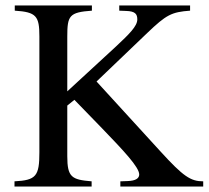

<svg xmlns="http://www.w3.org/2000/svg" viewBox="-20 -682 763 702"><path d="M723 0V-19C677 -19 650 -37 567 -128L333 -384L519 -562C588 -628 607 -638 675 -643V-662H416V-643L441 -642C474 -641 482 -631 482 -611C482 -586 452 -557 404 -512L226 -348V-548C226 -625 233 -637 316 -643V-662H34V-643C113 -638 124 -623 124 -549V-125C124 -38 112 -23 33 -19V0H315V-19C242 -25 226 -34 226 -111V-296L252 -317L352 -214C431 -132 489 -71 489 -44C489 -30 476 -21 447 -20L420 -19V0Z"/></svg>

Font: STIX Math
Style: Regular
Weight: 400
Designer: MicroPress Inc., with final additions and corrections provided by Coen Hoffman, Elsevier (retired)
Version: Version 1.1.0